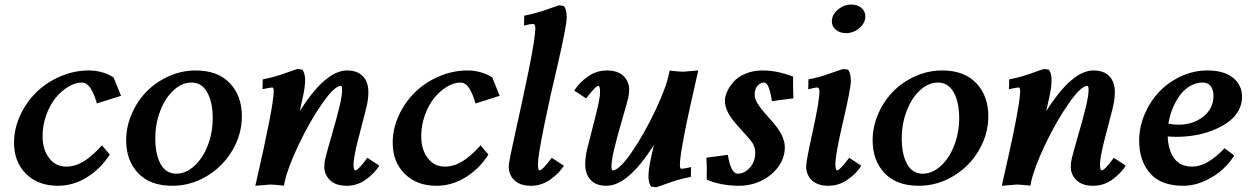

<svg xmlns="http://www.w3.org/2000/svg" viewBox="-20 -792 5346 821"><path d="M465.3 -461.4 497.6 -382.3 394 -349.6Q384.8 -385.3 368.7 -412.1Q352.5 -439 330.1 -439Q301.8 -439 272 -421.1Q242.2 -403.3 217.8 -373.3Q193.4 -343.3 177.7 -299.8Q162.1 -256.3 162.1 -209Q162.1 -153.8 189.5 -116.7Q216.8 -79.6 263.7 -79.6Q301.3 -79.6 337.4 -101.6Q373.5 -123.5 416 -170.4L449.2 -131.3Q411.6 -71.3 352.5 -34.4Q293.5 2.4 227.1 2.4Q143.1 2.4 91.6 -48.6Q40 -99.6 40 -181.6Q40 -241.2 65.9 -297.9Q91.8 -354.5 135 -397Q178.2 -439.5 237.5 -465.1Q296.9 -490.7 359.9 -490.7Q417.5 -490.7 465.3 -461.4Z M816.9 -490.7Q911.1 -490.7 962.6 -436.5Q1014.2 -382.3 1014.2 -295.4Q1014.2 -217.8 973.6 -148.9Q933.1 -80.1 864.3 -38.8Q795.4 2.4 716.3 2.4Q622.1 2.4 570.8 -51.5Q519.5 -105.5 519.5 -191.9Q519.5 -250.5 543.5 -305.4Q567.4 -360.4 607.2 -400.9Q647 -441.4 702.1 -466.1Q757.3 -490.7 816.9 -490.7ZM799.3 -439Q757.8 -439 721.9 -405.8Q686 -372.6 665 -317.4Q644 -262.2 644 -200.2Q644 -132.3 666.7 -90.8Q689.5 -49.3 733.4 -49.3Q774.4 -49.3 810.8 -82.3Q847.2 -115.2 868.4 -170.2Q889.6 -225.1 889.6 -287.1Q889.6 -355 866.2 -397Q842.8 -439 799.3 -439Z M1463.9 -490.7Q1508.3 -490.7 1531.7 -466.1Q1555.2 -441.4 1555.2 -398.4Q1555.2 -366.2 1545.9 -329.1Q1540.5 -308.1 1529.1 -263.7Q1517.6 -219.2 1510.5 -192.1Q1503.4 -165 1497.6 -135Q1491.7 -105 1491.7 -90.3Q1491.7 -63.5 1499 -63.5Q1511.7 -63.5 1550.8 -117.2L1602.1 -83.5Q1579.1 -48.3 1542.7 -22.9Q1506.3 2.4 1462.9 2.4Q1415.5 2.4 1391.1 -21.5Q1366.7 -45.4 1366.7 -79.1Q1366.7 -97.2 1371.6 -116.2Q1378.9 -146.5 1398.7 -214.4Q1418.5 -282.2 1430.7 -332.3Q1442.9 -382.3 1442.9 -407.7Q1442.9 -424.8 1437.5 -424.8Q1410.2 -424.8 1356.9 -348.1Q1303.7 -271.5 1257.1 -173.3Q1210.4 -75.2 1196.8 -12.7Q1194.8 -2.9 1194.3 2Q1152.8 -2.9 1135.7 -2.9L1071.8 2.4Q1150.4 -338.9 1150.4 -401.4Q1150.4 -418 1143.6 -418Q1137.2 -418 1102.5 -410.6L1103.5 -452.6Q1134.3 -458.5 1159.2 -465.8Q1184.1 -473.1 1210 -482.7Q1235.8 -492.2 1252.4 -497.1L1273.4 -494.1Q1284.7 -477.1 1284.7 -450.7Q1284.7 -421.4 1275.9 -380.9Q1273.4 -368.2 1261.7 -316.4Q1371.6 -490.7 1463.9 -490.7Z M2084.5 -461.4 2116.7 -382.3 2013.2 -349.6Q2003.9 -385.3 1987.8 -412.1Q1971.7 -439 1949.2 -439Q1920.9 -439 1891.1 -421.1Q1861.3 -403.3 1836.9 -373.3Q1812.5 -343.3 1796.9 -299.8Q1781.2 -256.3 1781.2 -209Q1781.2 -153.8 1808.6 -116.7Q1835.9 -79.6 1882.8 -79.6Q1920.4 -79.6 1956.5 -101.6Q1992.7 -123.5 2035.2 -170.4L2068.4 -131.3Q2030.8 -71.3 1971.7 -34.4Q1912.6 2.4 1846.2 2.4Q1762.2 2.4 1710.7 -48.6Q1659.2 -99.6 1659.2 -181.6Q1659.2 -241.2 1685.1 -297.9Q1710.9 -354.5 1754.2 -397Q1797.4 -439.5 1856.7 -465.1Q1916 -490.7 1979 -490.7Q2036.6 -490.7 2084.5 -461.4Z M2370.6 -769.5 2391.6 -766.1Q2403.3 -750 2403.3 -717.8Q2403.3 -682.6 2363.3 -509.3Q2332.5 -381.8 2306.4 -252.9Q2280.3 -124 2280.3 -90.3Q2280.3 -63.5 2287.6 -63.5Q2298.8 -63.5 2339.4 -117.2L2391.1 -83.5Q2370.1 -49.8 2332.3 -23.7Q2294.4 2.4 2251 2.4Q2205.1 2.4 2180.2 -20.5Q2155.3 -43.5 2155.3 -82Q2155.3 -98.6 2183.8 -225.8Q2212.4 -353 2240.7 -491.2Q2269 -629.4 2269 -672.4Q2269 -689.9 2258.8 -689.9Q2249.5 -689.9 2220.7 -682.6L2221.7 -725.1Q2243.2 -729 2265.4 -734.9Q2287.6 -740.7 2301.5 -745.4Q2315.4 -750 2337.6 -758.1Q2359.9 -766.1 2370.6 -769.5Z M2573.2 2.4Q2529.3 2.4 2505.9 -22.2Q2482.4 -46.9 2482.4 -89.8Q2482.4 -121.1 2491.7 -158.7Q2497.6 -183.1 2513.4 -243.9Q2529.3 -304.7 2537.6 -341.8Q2545.9 -378.9 2545.9 -397.9Q2545.9 -424.8 2538.6 -424.8Q2526.9 -424.8 2486.3 -371.1L2435.5 -404.8Q2458 -439.9 2494.6 -465.3Q2531.2 -490.7 2574.7 -490.7Q2622.1 -490.7 2646.2 -466.8Q2670.4 -442.9 2670.4 -409.2Q2670.4 -390.6 2666 -372.1Q2659.7 -346.7 2638.9 -275.4Q2618.2 -204.1 2606.4 -155Q2594.7 -106 2594.7 -80.6Q2594.7 -63.5 2600.1 -63.5Q2627.9 -63.5 2682.1 -142.6Q2736.3 -221.7 2783.4 -322Q2830.6 -422.4 2841.8 -482.4Q2842.8 -487.3 2843.3 -490.2Q2884.8 -485.4 2901.4 -485.4L2965.8 -490.7Q2887.2 -152.3 2887.2 -86.9Q2887.2 -70.3 2894 -70.3Q2904.8 -70.3 2935.1 -77.6L2934.1 -35.6Q2902.8 -29.8 2877.4 -22.2Q2852.1 -14.6 2826.9 -5.4Q2801.8 3.9 2785.2 8.8L2764.2 5.9Q2752.9 -9.8 2752.9 -37.6Q2752.9 -65.9 2761.7 -107.4Q2768.6 -141.1 2776.4 -172.9Q2666 2.4 2573.2 2.4Z M3134.8 -49.3Q3162.6 -49.3 3186 -74.7Q3209.5 -100.1 3209.5 -139.6Q3209.5 -169.9 3185.1 -197.3Q3182.6 -199.7 3127.4 -262.2Q3079.6 -315.9 3079.6 -360.8Q3079.6 -378.9 3089.1 -400.1Q3098.6 -421.4 3116.7 -442.1Q3134.8 -462.9 3167.5 -476.8Q3200.2 -490.7 3241.2 -490.7Q3302.7 -490.7 3371.6 -464.4Q3371.1 -454.1 3371.1 -427.7Q3371.1 -422.9 3372.6 -371.6L3280.8 -359.4Q3269 -439 3247.6 -439Q3231 -439 3219 -424.8Q3207 -410.6 3207 -386.7Q3207 -376 3211.7 -364.3Q3216.3 -352.5 3226.3 -338.9Q3236.3 -325.2 3243.9 -315.9Q3251.5 -306.6 3266.4 -290Q3281.2 -273.4 3286.6 -267.1Q3335.9 -210 3335.9 -162.6Q3335.9 -116.2 3307.1 -77.6Q3278.3 -39.1 3233.6 -18.3Q3189 2.4 3140.6 2.4Q3065.9 2.4 3002 -23.4V-44.4Q3002 -47.9 3002.2 -54.2Q3002.4 -60.5 3002.4 -63.5Q3002.4 -85.4 3000.5 -117.7L3092.3 -129.9Q3105 -49.3 3134.8 -49.3Z M3585.9 -497.1 3606.4 -494.1Q3618.2 -478.5 3618.2 -445.8Q3618.2 -414.1 3585.2 -272.9Q3552.2 -131.8 3552.2 -90.3Q3552.2 -63.5 3559.6 -63.5Q3570.8 -63.5 3611.3 -117.2L3663.1 -83.5Q3642.1 -49.8 3604.2 -23.7Q3566.4 2.4 3522.9 2.4Q3477.1 2.4 3452.1 -20.5Q3427.2 -43.5 3427.2 -82Q3427.2 -103.5 3455.6 -231.9Q3483.9 -360.4 3483.9 -399.9Q3483.9 -418 3474.6 -418Q3465.8 -418 3436 -410.2L3437 -452.6Q3464.4 -457.5 3490 -465.1Q3515.6 -472.7 3543 -482.7Q3570.3 -492.7 3585.9 -497.1ZM3620.1 -772.5Q3647 -772.5 3663.6 -758.1Q3680.2 -743.7 3680.2 -722.2Q3680.2 -693.8 3655 -672.1Q3629.9 -650.4 3598.1 -650.4Q3571.3 -650.4 3554.2 -664.6Q3537.1 -678.7 3537.1 -700.7Q3537.1 -729 3563 -750.7Q3588.9 -772.5 3620.1 -772.5Z M4008.8 -490.7Q4103 -490.7 4154.5 -436.5Q4206.1 -382.3 4206.1 -295.4Q4206.1 -217.8 4165.5 -148.9Q4125 -80.1 4056.2 -38.8Q3987.3 2.4 3908.2 2.4Q3814 2.4 3762.7 -51.5Q3711.4 -105.5 3711.4 -191.9Q3711.4 -250.5 3735.4 -305.4Q3759.3 -360.4 3799.1 -400.9Q3838.9 -441.4 3894 -466.1Q3949.2 -490.7 4008.8 -490.7ZM3991.2 -439Q3949.7 -439 3913.8 -405.8Q3877.9 -372.6 3856.9 -317.4Q3835.9 -262.2 3835.9 -200.2Q3835.9 -132.3 3858.6 -90.8Q3881.3 -49.3 3925.3 -49.3Q3966.3 -49.3 4002.7 -82.3Q4039.1 -115.2 4060.3 -170.2Q4081.5 -225.1 4081.5 -287.1Q4081.5 -355 4058.1 -397Q4034.7 -439 3991.2 -439Z M4655.8 -490.7Q4700.2 -490.7 4723.6 -466.1Q4747.1 -441.4 4747.1 -398.4Q4747.1 -366.2 4737.8 -329.1Q4732.4 -308.1 4720.9 -263.7Q4709.5 -219.2 4702.4 -192.1Q4695.3 -165 4689.5 -135Q4683.6 -105 4683.6 -90.3Q4683.6 -63.5 4690.9 -63.5Q4703.6 -63.5 4742.7 -117.2L4793.9 -83.5Q4771 -48.3 4734.6 -22.9Q4698.2 2.4 4654.8 2.4Q4607.4 2.4 4583 -21.5Q4558.6 -45.4 4558.6 -79.1Q4558.6 -97.2 4563.5 -116.2Q4570.8 -146.5 4590.6 -214.4Q4610.4 -282.2 4622.6 -332.3Q4634.8 -382.3 4634.8 -407.7Q4634.8 -424.8 4629.4 -424.8Q4602.1 -424.8 4548.8 -348.1Q4495.6 -271.5 4449 -173.3Q4402.3 -75.2 4388.7 -12.7Q4386.7 -2.9 4386.2 2Q4344.7 -2.9 4327.6 -2.9L4263.7 2.4Q4342.3 -338.9 4342.3 -401.4Q4342.3 -418 4335.4 -418Q4329.1 -418 4294.4 -410.6L4295.4 -452.6Q4326.2 -458.5 4351.1 -465.8Q4376 -473.1 4401.9 -482.7Q4427.7 -492.2 4444.3 -497.1L4465.3 -494.1Q4476.6 -477.1 4476.6 -450.7Q4476.6 -421.4 4467.8 -380.9Q4465.3 -368.2 4453.6 -316.4Q4563.5 -490.7 4655.8 -490.7Z M5216.3 -158.2 5257.8 -127Q5239.3 -97.2 5209.5 -69.1Q5179.7 -41 5133.3 -19.3Q5086.9 2.4 5039.6 2.4Q4944.8 2.4 4897.9 -50.8Q4851.1 -104 4851.1 -190.9Q4851.1 -248.5 4874.5 -303.5Q4897.9 -358.4 4936.8 -399.4Q4975.6 -440.4 5029.8 -465.6Q5084 -490.7 5142.6 -490.7Q5213.4 -490.7 5252.2 -459.7Q5291 -428.7 5291 -377.9Q5291 -344.2 5273.9 -315.7Q5256.8 -287.1 5228.5 -267.6Q5200.2 -248 5163.8 -233.9Q5127.4 -219.7 5088.9 -213.4Q5050.3 -207 5012.7 -207Q4992.7 -207 4973.1 -208.5Q4975.6 -149.9 5001 -114.7Q5026.4 -79.6 5078.6 -79.6Q5141.6 -79.6 5216.3 -158.2ZM5123 -439Q5093.3 -439 5067.4 -423.3Q5041.5 -407.7 5023.4 -382.1Q5005.4 -356.4 4993.2 -325.9Q4981 -295.4 4976.1 -263.2Q4998 -258.8 5019.5 -258.8Q5082 -258.8 5125.5 -293.5Q5168.9 -328.1 5168.9 -382.3Q5168.9 -405.8 5157.7 -422.4Q5146.5 -439 5123 -439Z"/></svg>

Font: Flanker
Style: Bold Italic
Weight: 700
Italic angle: -12°
Designer: Flanker
Version: Version 2.000